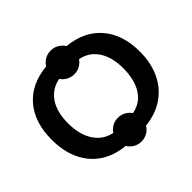

<svg xmlns="http://www.w3.org/2000/svg" viewBox="-194 -945 1201 1201"><g transform="rotate(-45 407.0 -344.5)"><path d="M17.1 -347.2Q17.1 -499.5 95.5 -591.1Q173.8 -682.6 317.4 -696.3Q331.1 -719.2 354.7 -732.9Q378.4 -746.6 407.2 -746.6Q436 -746.6 459.5 -732.7Q482.9 -718.8 497.1 -695.8Q639.6 -682.1 718.5 -590.1Q797.4 -498 797.4 -347.2Q797.4 -247.6 761.5 -171.4Q725.6 -95.2 658.2 -48.8Q590.8 -2.4 497.1 7.3Q483.4 30.3 459.7 44.2Q436 58.1 407.2 58.1Q378.4 58.1 354.7 44.2Q331.1 30.3 317.4 7.3Q223.1 -1.5 156 -46.6Q88.9 -91.8 53 -168.5Q17.1 -245.1 17.1 -347.2ZM162.1 -347.2Q162.1 -246.6 204.1 -183.1Q246.1 -119.6 319.8 -105Q334 -126.5 356.7 -139.2Q379.4 -151.9 407.2 -151.9Q434.6 -151.9 457.5 -139.2Q480.5 -126.5 494.6 -105.5Q570.8 -120.1 610.6 -183.3Q650.4 -246.6 650.4 -347.2Q650.4 -445.3 609.4 -507.1Q568.4 -568.8 494.6 -583Q480.5 -562 457.8 -549.3Q435.1 -536.6 407.2 -536.6Q379.4 -536.6 356.4 -549.3Q333.5 -562 319.3 -583.5Q244.6 -569.3 203.4 -508.5Q162.1 -447.8 162.1 -347.2Z"/></g></svg>

Font: Arimo
Style: Bold
Weight: 700
Designer: Steve Matteson
Foundry: Monotype Imaging Inc.
Version: Version 1.33